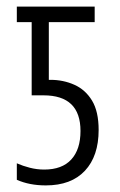

<svg xmlns="http://www.w3.org/2000/svg" viewBox="-20 -552 363 582"><path d="M119 10Q69 10 31 -7V-57Q49 -49 70.5 -43.5Q92 -38 114 -38Q168 -38 196 -68.5Q224 -99 224 -155Q224 -263 112 -263H76V-485H31V-532H267V-485H128V-310H133Q172 -310 205.5 -295Q239 -280 259 -247Q279 -214 279 -158Q279 -79 237.5 -34.5Q196 10 119 10Z"/></svg>

Font: Noto Sans ExtraCondensed Light
Style: Regular
Weight: 300
Width: 2
Designer: Monotype Design Team
Foundry: Monotype Imaging Inc.
Version: Version 2.013; ttfautohint (v1.8.4.7-5d5b)